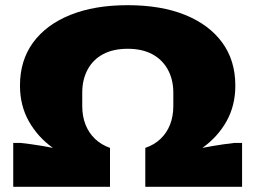

<svg xmlns="http://www.w3.org/2000/svg" viewBox="-20 -720 983 740"><path d="M31 0V-169H61Q80 -167 101 -164Q122 -161 143.5 -157.5Q165 -154 184 -150Q126 -191 91.5 -252Q57 -313 57 -390Q57 -487 107.5 -556Q158 -625 251 -662.5Q344 -700 472 -700Q601 -700 693.5 -662.5Q786 -625 836.5 -556Q887 -487 887 -390Q887 -313 853 -252.5Q819 -192 760 -150Q780 -154 801 -157.5Q822 -161 843 -164Q864 -167 882 -169H913V0H540V-150Q575 -162 599 -185Q623 -208 635.5 -240Q648 -272 648 -311V-363Q648 -413 627 -451.5Q606 -490 567 -511Q528 -532 472 -532Q416 -532 377 -511Q338 -490 317.5 -451.5Q297 -413 297 -363V-311Q297 -272 309.5 -240Q322 -208 346 -185Q370 -162 404 -150V0Z"/></svg>

Font: Archivo SemiExpanded Black
Style: Regular
Weight: 900
Width: 6
Designer: Hector Gatti
Foundry: Omnibus-Type
Version: Version 2.001